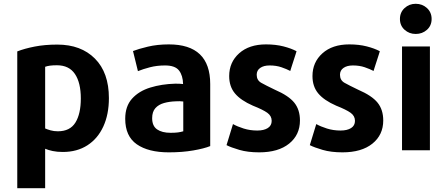

<svg xmlns="http://www.w3.org/2000/svg" viewBox="-20 -784 2354 1012"><path d="M554 -267Q554 -401 480.5 -475Q407 -549 282 -549Q216 -549 162.5 -538.5Q109 -528 71 -513V208H218V0Q234 7 257.5 12Q281 17 311 17Q386 17 440.5 -18Q495 -53 524.5 -117Q554 -181 554 -267ZM406 -265Q406 -184 377.5 -138Q349 -92 285 -92Q264 -92 246.5 -97Q229 -102 218 -107V-432Q229 -436 243.5 -438Q258 -440 280 -440Q344 -440 375 -394Q406 -348 406 -265Z M1088 -14V-341Q1088 -550 870 -550Q809 -550 759 -538Q709 -526 681 -515L707 -409Q734 -420 770.5 -429.5Q807 -439 850 -439Q903 -439 923.5 -412.5Q944 -386 945 -341Q938 -342 927 -342.5Q916 -343 904 -343Q832 -341 772 -322.5Q712 -304 676 -264Q640 -224 640 -158Q640 -66 701 -23.5Q762 19 870 19Q941 19 998.5 9Q1056 -1 1088 -14ZM946 -92Q933 -88 917.5 -86Q902 -84 879 -84Q834 -84 808 -102Q782 -120 782 -161Q782 -195 799 -214Q816 -233 844.5 -241Q873 -249 907 -250Q918 -251 927.5 -250.5Q937 -250 946 -249Z M1561 -149Q1561 -206 1531 -243Q1501 -280 1429 -311Q1381 -334 1357 -347.5Q1333 -361 1333 -390Q1333 -413 1351.5 -426Q1370 -439 1401 -439Q1436 -439 1463.5 -429.5Q1491 -420 1510 -410Q1511 -413 1515.5 -428Q1520 -443 1526.5 -462Q1533 -481 1537.5 -496Q1542 -511 1543 -514Q1515 -529 1474 -539.5Q1433 -550 1382 -550Q1293 -550 1240.5 -503Q1188 -456 1188 -383Q1188 -328 1218.5 -291.5Q1249 -255 1313 -227Q1366 -206 1389 -189.5Q1412 -173 1412 -147Q1412 -122 1391.5 -109Q1371 -96 1336 -96Q1298 -96 1264.5 -106.5Q1231 -117 1208 -130L1174 -19Q1197 -7 1241.5 6Q1286 19 1346 19Q1447 19 1504 -27Q1561 -73 1561 -149Z M2000 -149Q2000 -206 1970 -243Q1940 -280 1868 -311Q1820 -334 1796 -347.5Q1772 -361 1772 -390Q1772 -413 1790.5 -426Q1809 -439 1840 -439Q1875 -439 1902.5 -429.5Q1930 -420 1949 -410Q1950 -413 1954.5 -428Q1959 -443 1965.5 -462Q1972 -481 1976.5 -496Q1981 -511 1982 -514Q1954 -529 1913 -539.5Q1872 -550 1821 -550Q1732 -550 1679.5 -503Q1627 -456 1627 -383Q1627 -328 1657.5 -291.5Q1688 -255 1752 -227Q1805 -206 1828 -189.5Q1851 -173 1851 -147Q1851 -122 1830.5 -109Q1810 -96 1775 -96Q1737 -96 1703.5 -106.5Q1670 -117 1647 -130L1613 -19Q1636 -7 1680.5 6Q1725 19 1785 19Q1886 19 1943 -27Q2000 -73 2000 -149Z M2255 -684Q2255 -719 2230.5 -741.5Q2206 -764 2171 -764Q2137 -764 2112.5 -741.5Q2088 -719 2088 -684Q2088 -649 2112.5 -627Q2137 -605 2171 -605Q2206 -605 2230.5 -627Q2255 -649 2255 -684ZM2246 8V-539H2099V8Z"/></svg>

Font: Repo Bold
Style: Bold
Weight: 700
Designer: Stefan Peev
Foundry: Context Ltd
Version: Version 1.502